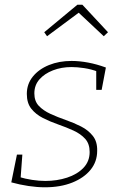

<svg xmlns="http://www.w3.org/2000/svg" viewBox="-20 -789 515 816"><path d="M171 7Q138 7 101 1.5Q64 -4 28 -14L52 -132H75L67 -24L61 -37Q87 -29 116.5 -24.5Q146 -20 173 -20Q222 -20 265 -34Q308 -48 334.5 -75.5Q361 -103 361 -143Q361 -178 342 -199Q323 -220 292.5 -234Q262 -248 227.5 -260Q193 -272 162.5 -287.5Q132 -303 113 -327Q94 -351 94 -390Q94 -432 119.5 -463.5Q145 -495 188 -512.5Q231 -530 284 -530Q318 -530 355 -523Q392 -516 430 -502L412 -407H389V-496L397 -484Q368 -495 338 -499.5Q308 -504 284 -504Q241 -504 205 -490Q169 -476 147.5 -451.5Q126 -427 126 -392Q126 -359 145 -339Q164 -319 194.5 -305Q225 -291 259.5 -279Q294 -267 324.5 -251.5Q355 -236 374.5 -211.5Q394 -187 393 -148Q393 -102 365 -67.5Q337 -33 287 -13Q237 7 171 7ZM180 -635 168 -652 309 -769H330L439 -652L421 -635L307 -742H324Z"/></svg>

Font: Bitter Thin ExtraLight
Style: Italic
Weight: 250
Italic angle: -9°
Version: Version 2.002